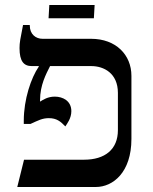

<svg xmlns="http://www.w3.org/2000/svg" viewBox="-20 -747 610 767"><path d="M174 -674H355L358 -727H177ZM505 -192V-444C505 -528 443 -592 344 -592H150C123 -592 99 -610 99 -645V-647H72C61 -591 58 -577 58 -555C58 -502 75 -483 107 -483H135V-481C104 -436 75 -350 75 -265V-252H102C133 -266 149 -275 175 -275C206 -275 222 -262 241 -242C248 -253 265 -274 265 -303C265 -344 231 -361 199 -361C171 -361 153 -349 140 -341V-347C140 -407 164 -451 180 -483H345C394 -483 451 -455 451 -376V-227C451 -150 399 -109 316 -109H76L49 0H363C431 0 505 -58 505 -192Z"/></svg>

Font: Noto Serif Hebrew
Style: Regular
Weight: 400
Designer: Monotype Design Team
Foundry: Monotype Imaging Inc.
Version: Version 1.901